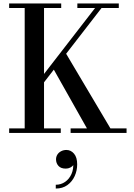

<svg xmlns="http://www.w3.org/2000/svg" viewBox="-20 -770 775 1112"><path d="M138.5 -217 530.5 -723.5H428V-750H668V-723.5H568L176 -217ZM33 0V-26.5H123V-723.5H33V-750H334.5V-723.5H235V-26.5H332V0ZM389 0V-26.5H483.5L280 -387.5L354 -474L619.5 -26.5H713V0ZM303 322V300Q333 300 357 283.5Q381 267 394 237.8Q407 208.5 404 170.5H411Q411.5 177.5 405 186Q398.5 194.5 387 200.5Q375.5 206.5 361 206.5Q332.5 206.5 318.5 190.8Q304.5 175 304.5 153Q304.5 138 312.2 125.5Q320 113 334 105.8Q348 98.5 364.5 98.5Q390.5 98.5 408.8 120Q427 141.5 427 182Q427 218 412.5 250Q398 282 370.2 302Q342.5 322 303 322Z"/></svg>

Font: Bodoni Moda 9pt Medium
Style: Regular
Weight: 500
Designer: Owen Earl
Foundry: indestructible type
Version: Version 2.005